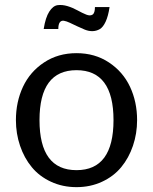

<svg xmlns="http://www.w3.org/2000/svg" viewBox="-20 -751 624 783"><path d="M44.9 -261.2Q44.9 -335.4 73.7 -397Q102.5 -458.5 159.7 -496.3Q216.8 -534.2 292 -534.2Q367.2 -534.2 424.3 -496.3Q481.4 -458.5 510.3 -397Q539.1 -335.4 539.1 -261.2Q539.1 -206.1 522.2 -156.5Q505.4 -106.9 474.4 -69.3Q443.4 -31.7 396 -9.8Q348.6 12.2 292 12.2Q235.4 12.2 188 -9.8Q140.6 -31.7 109.6 -69.3Q78.6 -106.9 61.8 -156.5Q44.9 -206.1 44.9 -261.2ZM141.1 -261.2Q141.1 -57.1 292 -57.1Q442.9 -57.1 442.9 -261.2Q442.9 -464.8 292 -464.8Q141.1 -464.8 141.1 -261.2ZM158.2 -632.8Q165.5 -679.7 180.9 -703.6Q196.3 -727.5 215.1 -730Q233.9 -732.4 255.1 -726.1Q276.4 -719.7 296.1 -708.7Q315.9 -697.8 331.8 -691.4Q347.7 -685.1 357.4 -691.4Q367.2 -697.8 367.2 -722.2H426.8Q421.4 -685.5 410.9 -662.8Q400.4 -640.1 387 -632.3Q373.5 -624.5 357.9 -624Q342.3 -623.5 325.9 -630.1Q309.6 -636.7 293.9 -644.3Q278.3 -651.9 264.6 -658.2Q251 -664.6 240.5 -666.3Q230 -668 223.9 -659.9Q217.8 -651.9 217.8 -632.8Z"/></svg>

Font: Standard
Style: Regular
Weight: 400
Designer: Bryce Wilner
Version: Version 2.000;PS 2.0;hotconv 16.6.51;makeotf.lib2.5.65220 DE